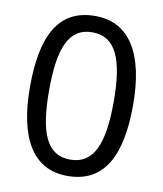

<svg xmlns="http://www.w3.org/2000/svg" viewBox="-83 -792 737 869"><g transform="rotate(10 286.0 -357.5)"><path d="M523 -358C523 -590 445 -725 285 -725C114 -725 49 -589 49 -358C49 -127 124 10 285 10C456 10 523 -127 523 -358ZM137 -358C137 -553 177 -650 285 -650C392 -650 434 -553 434 -358C434 -161 392 -65 285 -65C177 -65 137 -162 137 -358Z"/></g></svg>

Font: Noto Sans Caucasian Albanian
Style: Regular
Weight: 400
Designer: Monotype Design Team
Foundry: Monotype Imaging Inc.
Version: Version 2.005